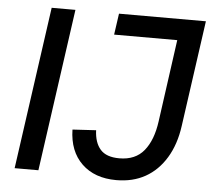

<svg xmlns="http://www.w3.org/2000/svg" viewBox="-51 -752 907 821"><g transform="rotate(5 402.5 -342.0)"><path d="M40 0 138 -697H240L142 0ZM477 13Q384 13 329 -40Q274 -93 272 -186L373 -192Q375 -139 400.5 -110Q426 -81 482 -81Q551 -81 588 -126.5Q625 -172 636 -253L685 -606H414L427 -697H800L736 -242Q725 -162 690 -104.5Q655 -47 601.5 -17Q548 13 477 13Z"/></g></svg>

Font: Hanken Grotesk Medium
Style: Italic
Weight: 500
Italic angle: -8°
Designer: Alfredo Marco Pradil
Foundry: Hanken Design Co.
Version: Version 3.013